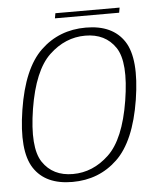

<svg xmlns="http://www.w3.org/2000/svg" viewBox="-50 -710 642 758"><g transform="rotate(-5 271.0 -331.0)"><path d="M207 4Q312.5 4 385.2 -65.5Q458 -135 484 -297Q509.5 -458.5 463.8 -528.5Q418 -598.5 312 -598.5Q206 -598.5 133 -528.8Q60 -459 34.5 -297Q9 -136 54.8 -66Q100.5 4 207 4ZM211.5 -27Q132 -27 92.2 -86.2Q52.5 -145.5 76.5 -297Q101 -447.5 164.2 -507.2Q227.5 -567 307 -567Q386.5 -567 426.5 -507.8Q466.5 -448.5 442 -297Q417.5 -146.5 354.2 -86.8Q291 -27 211.5 -27ZM194 -645.5H448.5L452 -665.5H197.5Z"/></g></svg>

Font: Anybody Thin ExtraLight
Style: Italic
Weight: 250
Italic angle: -10°
Version: Version 1.113;gftools[0.9.25]